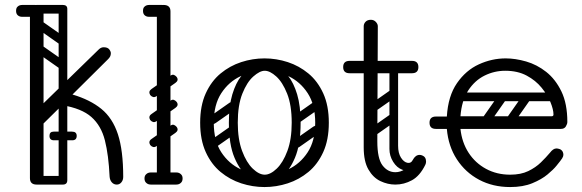

<svg xmlns="http://www.w3.org/2000/svg" viewBox="-20 -746 2353 776"><path d="M452 0Q440 0 432 -9Q424 -18 423 -32Q419 -119 404 -178.5Q389 -238 349.5 -273Q310 -308 231 -321L151 -242L106 -280L379 -546Q388 -555 399 -555Q415 -555 421.5 -546.5Q428 -538 428 -531Q428 -523 425 -517.5Q422 -512 417 -507L273 -364Q344 -343 389.5 -306Q435 -269 456.5 -203.5Q478 -138 478 -31Q478 -18 470.5 -9Q463 0 452 0ZM128 0Q101 0 101 -26V-700Q101 -726 128 -726Q156 -726 156 -700V-26Q156 0 128 0ZM155 -702Q153 -689 146 -685Q142 -678 121 -678H70Q58 -678 51 -685Q45 -691 45 -702Q45 -714 51 -719Q58 -726 70 -726H121Q132 -726 138 -724.5Q144 -723 145 -721Q149 -717 152 -712Q155 -707 155 -702ZM112 -708Q112 -726 130 -726H233Q251 -726 251 -708Q251 -691 232 -691H129Q112 -691 112 -708ZM112 -17Q112 -35 130 -35H233Q251 -35 251 -17Q251 0 232 0H129Q112 0 112 -17ZM127 -558Q137 -571 150 -562L244 -496Q258 -487 247 -471Q237 -458 224 -467L130 -533Q125 -537 123.5 -544Q122 -551 127 -558ZM127 -656Q137 -669 150 -660L244 -594Q258 -585 247 -569Q237 -556 224 -565L130 -631Q125 -635 123.5 -642Q122 -649 127 -656ZM234 -360Q217 -360 217 -377V-709Q217 -726 234 -726Q252 -726 252 -710V-378Q252 -360 234 -360ZM138 -360Q121 -360 121 -377V-709Q121 -726 138 -726Q156 -726 156 -710V-378Q156 -360 138 -360ZM234 0Q217 0 217 -17V-381Q217 -399 234 -399Q252 -399 252 -382V-18Q252 0 234 0ZM180 -197Q180 -214 197 -214H271Q290 -214 290 -197Q290 -179 272 -179H198Q180 -179 180 -197ZM180 -197Q180 -214 197 -214H271Q290 -214 290 -197Q290 -179 272 -179H198Q180 -179 180 -197Z M641 0Q614 0 614 -26V-700Q614 -726 641 -726Q669 -726 669 -700V-26Q669 0 641 0ZM668 -702Q666 -689 659 -685Q655 -678 634 -678H583Q571 -678 564 -685Q558 -691 558 -702Q558 -714 564 -719Q571 -726 583 -726H634Q645 -726 651 -724.5Q657 -723 658 -721Q662 -717 665 -712Q668 -707 668 -702ZM564 -25Q564 -36 571 -42Q578 -49 590 -49H639Q651 -49 658 -43Q665 -36 665 -25Q665 -13 658 -6Q651 0 639 0H590Q578 0 571 -7Q564 -13 564 -25ZM718 -25Q718 -13 711 -7Q704 0 692 0H643Q632 0 624 -6Q617 -13 617 -25Q617 -36 624 -43Q632 -49 643 -49H692Q704 -49 711 -42Q718 -36 718 -25ZM612 -357Q605 -352 598.5 -354Q592 -356 587 -362Q583 -369 584 -375Q585 -381 592 -386L669 -440Q677 -446 683.5 -443Q690 -440 694 -435Q699 -428 697.5 -422Q696 -416 689 -411ZM612 -155Q605 -150 598.5 -152Q592 -154 587 -160Q583 -167 584 -173Q585 -179 592 -184L669 -238Q677 -244 683.5 -241Q690 -238 694 -233Q699 -226 697.5 -220Q696 -214 689 -209ZM612 -256Q605 -251 598.5 -253Q592 -255 587 -261Q583 -268 584 -274Q585 -280 592 -285L669 -339Q677 -345 683.5 -342Q690 -339 694 -334Q699 -327 697.5 -321Q696 -315 689 -310Z M1049 10Q1001 10 955 -5Q909 -20 871.5 -51Q834 -82 811.5 -131.5Q789 -181 789 -250Q789 -319 811.5 -368.5Q834 -418 871.5 -449Q909 -480 955 -495Q1001 -510 1049 -510Q1097 -510 1143 -495Q1189 -480 1226.5 -449Q1264 -418 1286.5 -368.5Q1309 -319 1309 -250Q1309 -181 1286.5 -131.5Q1264 -82 1226.5 -51Q1189 -20 1143 -5Q1097 10 1049 10ZM1049 -40Q1099 -40 1146 -62Q1193 -84 1223.5 -130.5Q1254 -177 1254 -250Q1254 -323 1223.5 -369.5Q1193 -416 1146 -438Q1099 -460 1049 -460Q1000 -460 952.5 -438Q905 -416 874.5 -369.5Q844 -323 844 -250Q844 -177 874.5 -130.5Q905 -84 952.5 -62Q1000 -40 1049 -40ZM1050 -4Q1019 -4 985 -29Q951 -54 928 -108Q905 -162 905 -250Q905 -318 919 -364.5Q933 -411 955 -438.5Q977 -466 1002.5 -478Q1028 -490 1050 -490V-460Q1030 -460 1004 -437Q978 -414 959.5 -367.5Q941 -321 941 -250Q941 -183 958.5 -136Q976 -89 1001.5 -64.5Q1027 -40 1050 -40ZM1050 -4V-40Q1073 -40 1098.5 -64.5Q1124 -89 1141.5 -136Q1159 -183 1159 -250Q1159 -321 1140.5 -367.5Q1122 -414 1096.5 -437Q1071 -460 1050 -460V-490Q1073 -490 1098 -478Q1123 -466 1145 -438.5Q1167 -411 1181 -364.5Q1195 -318 1195 -250Q1195 -162 1172 -108Q1149 -54 1115.5 -29Q1082 -4 1050 -4ZM852 -249Q837 -238 828 -252Q824 -257 823.5 -264Q823 -271 831 -277L908 -331Q923 -341 933 -327Q937 -321 936.5 -314.5Q936 -308 929 -303ZM854 -152Q839 -141 830 -155Q826 -160 825.5 -167Q825 -174 833 -180L910 -234Q925 -244 935 -230Q939 -224 938.5 -217.5Q938 -211 931 -206ZM1188 -249Q1173 -238 1164 -252Q1160 -257 1159.5 -264Q1159 -271 1167 -277L1244 -331Q1259 -341 1269 -327Q1273 -321 1272.5 -314.5Q1272 -308 1265 -303ZM1190 -152Q1175 -141 1166 -155Q1162 -160 1161.5 -167Q1161 -174 1169 -180L1246 -234Q1261 -244 1271 -230Q1275 -224 1274.5 -217.5Q1274 -211 1267 -206Z M1578 0Q1547 0 1517.5 -14Q1488 -28 1469 -61Q1450 -94 1450 -150V-640Q1450 -650 1457.5 -658Q1465 -666 1479 -666Q1491 -666 1499 -657.5Q1507 -649 1507 -640Q1507 -572 1506.5 -516Q1506 -460 1506 -407.5Q1506 -355 1505.5 -299Q1505 -243 1505 -175Q1505 -105 1526 -77.5Q1547 -50 1578 -50Q1598 -50 1616.5 -62Q1635 -74 1648 -99Q1659 -120 1676 -120Q1680 -120 1686 -118Q1702 -112 1702 -93Q1702 -86 1699 -80Q1677 -35 1645 -17.5Q1613 0 1578 0ZM1393 -450Q1367 -450 1367 -475Q1367 -500 1393 -500H1645Q1671 -500 1671 -475Q1671 -450 1645 -450ZM1572 -485Q1589 -485 1589 -468V-154Q1589 -137 1572 -137Q1554 -137 1554 -153V-467Q1554 -485 1572 -485ZM1648 -99V-73Q1628 -52 1606 -60Q1584 -68 1569 -92Q1554 -116 1554 -144V-252H1589V-157Q1589 -127 1600.5 -109Q1612 -91 1626.5 -88Q1641 -85 1648 -99ZM1501 -299Q1486 -288 1477 -302Q1473 -307 1472.5 -314Q1472 -321 1480 -327L1557 -381Q1572 -391 1582 -377Q1586 -371 1585.5 -364.5Q1585 -358 1578 -353ZM1499 -200Q1484 -189 1475 -203Q1471 -208 1470.5 -215Q1470 -222 1478 -228L1555 -282Q1570 -292 1580 -278Q1584 -272 1583.5 -265.5Q1583 -259 1576 -254Z M2042 10Q1972 10 1916.5 -19.5Q1861 -49 1826.5 -102Q1792 -155 1786 -225H1742Q1716 -225 1716 -250Q1716 -275 1742 -275H1786Q1791 -358 1827 -410Q1863 -462 1915.5 -486Q1968 -510 2024 -510Q2063 -510 2106.5 -497.5Q2150 -485 2187.5 -455.5Q2225 -426 2249 -376.5Q2273 -327 2273 -253Q2273 -245 2267 -235Q2261 -225 2247 -225H1841Q1847 -170 1874 -128.5Q1901 -87 1944.5 -63.5Q1988 -40 2042 -40Q2085 -40 2115 -54.5Q2145 -69 2166 -89.5Q2187 -110 2203 -129Q2209 -137 2215.5 -141.5Q2222 -146 2229 -146Q2233 -146 2238.5 -144.5Q2244 -143 2247 -141Q2257 -134 2257 -120Q2257 -114 2252 -106Q2247 -98 2229 -76Q2217 -61 2193 -41Q2169 -21 2131.5 -5.5Q2094 10 2042 10ZM1841 -276H2209Q2217 -276 2217 -283Q2217 -303 2205 -332.5Q2193 -362 2169 -391.5Q2145 -421 2108.5 -440.5Q2072 -460 2022 -460Q1978 -460 1938.5 -440.5Q1899 -421 1872.5 -380.5Q1846 -340 1841 -276ZM2127 -372H2230V-337H2127ZM2021 -366Q2034 -356 2025 -343L1959 -249Q1950 -235 1934 -246Q1921 -256 1930 -269L1996 -363Q2000 -368 2007 -369.5Q2014 -371 2021 -366ZM2119 -366Q2132 -356 2123 -343L2057 -249Q2048 -235 2032 -246Q2019 -256 2028 -269L2094 -363Q2098 -368 2105 -369.5Q2112 -371 2119 -366ZM1823 -259Q1823 -276 1840 -276H2172Q2189 -276 2189 -259Q2189 -241 2173 -241H1841Q1823 -241 1823 -259ZM1823 -355Q1823 -372 1840 -372H2172Q2189 -372 2189 -355Q2189 -337 2173 -337H1841Q1823 -337 1823 -355Z"/></svg>

Font: Agu Display Uzo
Style: Regular
Weight: 400
Designer: Oluwaseun Badejo
Version: Version 1.103